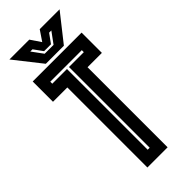

<svg xmlns="http://www.w3.org/2000/svg" viewBox="-273 -902 947 947"><g transform="rotate(-45 200.5 -429.0)"><path d="M130 0V-558.5H30V-700H371V-558.5H271V0ZM193 -61H207V-624H310.5V-638H90.5V-624H193ZM137.5 -716 25.5 -858H164L200.5 -804L237 -858H375.5L263.5 -716ZM168.5 -755H230.5L273 -813H257.5L223.5 -766H175.5L141.5 -813H126Z"/></g></svg>

Font: Tourney Condensed Regular
Style: Bold
Weight: 700
Width: 3
Designer: Tyler Finck
Foundry: Etcetera Type Co
Version: Version 1.010; ttfautohint (v1.8.3)